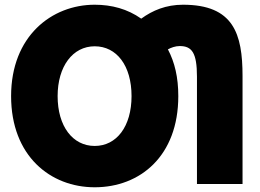

<svg xmlns="http://www.w3.org/2000/svg" viewBox="-20 -754 1102 813"><path d="M381 -734C453 -734 520 -716 578 -675C626 -710 683 -734 755 -734C969 -734 1007 -611 1007 -432V25H814V-429C814 -530 793 -559 741 -559C722 -559 704 -552 691 -545C720 -490 735 -426 735 -347C735 -93 573 39 381 39C194 39 27 -93 27 -347C27 -601 199 -734 381 -734ZM381 -136C474 -136 537 -219 537 -347C537 -476 474 -558 381 -558C288 -558 224 -473 224 -347C224 -219 288 -136 381 -136Z"/></svg>

Font: Repo Black
Style: Regular
Weight: 900
Designer: Stefan Peev
Foundry: Context Ltd
Version: Version 1.502